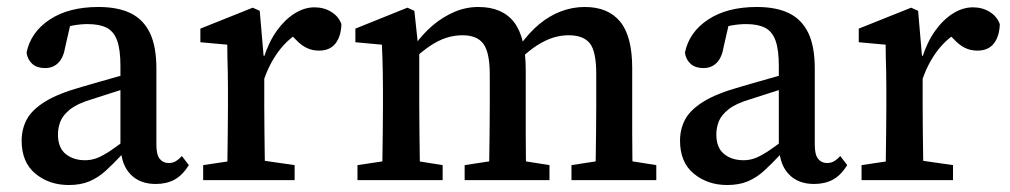

<svg xmlns="http://www.w3.org/2000/svg" viewBox="-20 -516 2892 550"><path d="M177 14Q121 14 81.5 -18.5Q42 -51 42 -113Q42 -146 56.5 -173.5Q71 -201 108.5 -224.5Q146 -248 214 -267Q241 -275 267.5 -282.5Q294 -290 320.5 -297.5Q347 -305 374 -312V-273Q340 -263 306.5 -252Q273 -241 241 -231Q201 -219 180.5 -202.5Q160 -186 153 -168Q146 -150 146 -131Q146 -93 168 -75Q190 -57 224 -57Q242 -57 258.5 -63.5Q275 -70 297.5 -85Q320 -100 354 -127L365 -75H331Q305 -47 283 -27Q261 -7 236 3.5Q211 14 177 14ZM426 11Q381 11 354.5 -16Q328 -43 326 -91L325 -95V-327Q325 -374 315.5 -400Q306 -426 285.5 -436.5Q265 -447 231 -447Q211 -447 189 -443Q167 -439 139 -429L186 -465L167 -382Q162 -351 147 -336Q132 -321 109 -321Q86 -321 72.5 -333Q59 -345 56 -365Q68 -424 122.5 -460Q177 -496 262 -496Q318 -496 354.5 -478Q391 -460 409.5 -421.5Q428 -383 428 -319V-101Q428 -73 437.5 -61Q447 -49 463 -49Q475 -49 484 -54.5Q493 -60 501 -69L521 -43Q503 -14 480 -1.5Q457 11 426 11Z M562 0V-43L669 -59H713L824 -43V0ZM631 0Q631 -25 631.5 -62.5Q632 -100 632.5 -140Q633 -180 633 -212V-263Q633 -290 632.5 -310.5Q632 -331 631.5 -349Q631 -367 631 -388L554 -395V-434L704 -494L724 -485L735 -357L737 -356V-212Q737 -180 737.5 -140Q738 -100 738.5 -62.5Q739 -25 740 0ZM733 -278 716 -349H735Q750 -396 773 -428Q796 -460 824 -477.5Q852 -495 881 -495Q908 -495 929 -482Q950 -469 958 -447Q957 -412 941 -391.5Q925 -371 894 -371Q874 -371 858 -379Q842 -387 828 -402L802 -428L850 -431Q807 -408 778 -369Q749 -330 733 -278Z M1004 0V-43L1111 -59H1148L1248 -43V0ZM1074 0Q1075 -25 1075.5 -62.5Q1076 -100 1076.5 -140Q1077 -180 1077 -212V-263Q1077 -290 1076.5 -310.5Q1076 -331 1075.5 -349Q1075 -367 1074 -388L998 -395V-434L1147 -494L1167 -485L1179 -373L1181 -371V-212Q1181 -180 1181.5 -140Q1182 -100 1182.5 -62.5Q1183 -25 1183 0ZM1311 0V-43L1416 -59H1453L1554 -43V0ZM1380 0Q1381 -25 1381.5 -62Q1382 -99 1382.5 -139Q1383 -179 1383 -212V-302Q1383 -365 1365 -390Q1347 -415 1305 -415Q1281 -415 1258 -407.5Q1235 -400 1212 -384.5Q1189 -369 1164 -346L1153 -388H1169Q1192 -420 1220.5 -444Q1249 -468 1282 -482Q1315 -496 1350 -496Q1419 -496 1452.5 -452.5Q1486 -409 1486 -316V-212Q1486 -179 1486 -139Q1486 -99 1486.5 -62Q1487 -25 1488 0ZM1617 0V-43L1721 -59H1759L1860 -43V0ZM1685 0Q1686 -25 1686.5 -62Q1687 -99 1687.5 -139Q1688 -179 1688 -212V-304Q1688 -369 1669.5 -392Q1651 -415 1609 -415Q1586 -415 1564 -408Q1542 -401 1518.5 -386Q1495 -371 1469 -346L1455 -387H1470Q1496 -423 1525 -447Q1554 -471 1587 -483.5Q1620 -496 1655 -496Q1722 -496 1756.5 -454Q1791 -412 1791 -321V-212Q1791 -179 1791 -139Q1791 -99 1791.5 -62Q1792 -25 1793 0Z M2063 14Q2007 14 1967.5 -18.5Q1928 -51 1928 -113Q1928 -146 1942.5 -173.5Q1957 -201 1994.5 -224.5Q2032 -248 2100 -267Q2127 -275 2153.5 -282.5Q2180 -290 2206.5 -297.5Q2233 -305 2260 -312V-273Q2226 -263 2192.5 -252Q2159 -241 2127 -231Q2087 -219 2066.5 -202.5Q2046 -186 2039 -168Q2032 -150 2032 -131Q2032 -93 2054 -75Q2076 -57 2110 -57Q2128 -57 2144.5 -63.5Q2161 -70 2183.5 -85Q2206 -100 2240 -127L2251 -75H2217Q2191 -47 2169 -27Q2147 -7 2122 3.5Q2097 14 2063 14ZM2312 11Q2267 11 2240.5 -16Q2214 -43 2212 -91L2211 -95V-327Q2211 -374 2201.5 -400Q2192 -426 2171.5 -436.5Q2151 -447 2117 -447Q2097 -447 2075 -443Q2053 -439 2025 -429L2072 -465L2053 -382Q2048 -351 2033 -336Q2018 -321 1995 -321Q1972 -321 1958.5 -333Q1945 -345 1942 -365Q1954 -424 2008.5 -460Q2063 -496 2148 -496Q2204 -496 2240.5 -478Q2277 -460 2295.5 -421.5Q2314 -383 2314 -319V-101Q2314 -73 2323.5 -61Q2333 -49 2349 -49Q2361 -49 2370 -54.5Q2379 -60 2387 -69L2407 -43Q2389 -14 2366 -1.5Q2343 11 2312 11Z M2448 0V-43L2555 -59H2599L2710 -43V0ZM2517 0Q2517 -25 2517.5 -62.5Q2518 -100 2518.5 -140Q2519 -180 2519 -212V-263Q2519 -290 2518.5 -310.5Q2518 -331 2517.5 -349Q2517 -367 2517 -388L2440 -395V-434L2590 -494L2610 -485L2621 -357L2623 -356V-212Q2623 -180 2623.5 -140Q2624 -100 2624.5 -62.5Q2625 -25 2626 0ZM2619 -278 2602 -349H2621Q2636 -396 2659 -428Q2682 -460 2710 -477.5Q2738 -495 2767 -495Q2794 -495 2815 -482Q2836 -469 2844 -447Q2843 -412 2827 -391.5Q2811 -371 2780 -371Q2760 -371 2744 -379Q2728 -387 2714 -402L2688 -428L2736 -431Q2693 -408 2664 -369Q2635 -330 2619 -278Z"/></svg>

Font: Source Serif 4 18pt Medium
Style: Regular
Weight: 500
Designer: Frank Grießhammer
Foundry: Adobe Systems Incorporated
Version: Version 4.004;hotconv 1.0.116;makeotfexe 2.5.65601